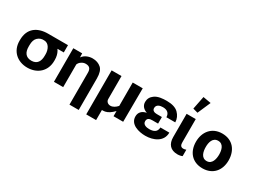

<svg xmlns="http://www.w3.org/2000/svg" viewBox="-52 -1651 3500 2625"><g transform="rotate(30 1698.5 -338.5)"><path d="M310 15C469 15 585 -88 585 -250V-265C585 -315 574 -358 554 -393C550 -401 545 -408 540 -415H640V-530H327C155 -530 36 -445 36 -264V-249C36 -88 152 15 310 15ZM311 -95C219 -95 184 -158 184 -243V-268C184 -322 197 -363 224 -388C252 -415 286 -427 326 -424C403 -424 437 -338 437 -273V-244C437 -160 403 -95 311 -95Z M1064 164H1210V-333C1210 -411 1193 -465 1159 -495C1124 -526 1079 -542 1024 -542C966 -542 902 -518 868 -469H866L864 -530H724V0H870V-359C880 -382 895 -400 915 -411C934 -424 955 -431 978 -431C1041 -431 1064 -400 1064 -339Z M1555 -102C1515 -102 1485 -129 1485 -167V-530H1329V165H1485V6C1495 7 1508 6 1533 3C1577 -6 1618 -33 1665 -82V0H1817L1820 -530H1662V-161C1631 -126 1594 -102 1555 -102Z M2173 15C2298 15 2438 -42 2438 -187H2297C2295 -112 2240 -91 2173 -91C2131 -91 2073 -104 2073 -157C2073 -207 2110 -217 2153 -217H2243V-321H2162C2127 -321 2089 -333 2089 -374C2089 -431 2144 -445 2190 -445C2259 -445 2297 -411 2298 -349H2438C2437 -403 2415 -450 2376 -489C2337 -527 2276 -546 2192 -546C2130 -546 2054 -541 2002 -502C1961 -472 1941 -434 1941 -386C1941 -325 1981 -286 2036 -268C1965 -254 1925 -212 1925 -148C1925 -21 2071 15 2173 15Z M2681 15C2711 15 2742 8 2756 0V-101C2742 -96 2727 -92 2712 -92C2666 -92 2658 -126 2658 -165V-528H2514V-161C2514 -52 2569 15 2681 15ZM2635 -615 2724 -820 2599 -842 2558 -636Z M3072 10C3235 10 3330 -104 3330 -262C3330 -421 3239 -539 3073 -539C2910 -539 2815 -419 2815 -262C2815 -104 2909 10 3072 10ZM3073 -105C2985 -105 2967 -197 2967 -267C2967 -337 2987 -425 3073 -425C3159 -425 3178 -336 3178 -267C3178 -199 3158 -105 3073 -105Z"/></g></svg>

Font: Cheyenne Sans
Style: Bold
Weight: 700
Designer: The Public Sans project authors (U.S. Web Design System), Libre Franklin designed by Pablo Impallari and Rodrigo Fuenzal
Foundry: The Cheyenne Sans Project Authors
Version: Version 2.007